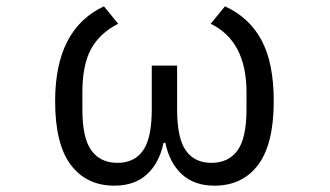

<svg xmlns="http://www.w3.org/2000/svg" viewBox="-20 -573 1040 606"><path d="M154 -254Q154 -481 308 -553L353 -498Q294 -468 267 -417.5Q240 -367 240 -282V-228Q240 -137 268.5 -98Q297 -59 351 -59Q404 -59 431.5 -98Q459 -137 459 -228V-366H539V-228Q539 -137 566.5 -98Q594 -59 647 -59Q701 -59 729.5 -98Q758 -137 758 -228V-282Q758 -443 645 -498L690 -553Q767 -518 805.5 -446Q844 -374 844 -254Q844 -118 794.5 -52.5Q745 13 657 13Q593 13 554 -23Q515 -59 502 -122H496Q483 -59 444 -23Q405 13 341 13Q253 13 203.5 -52.5Q154 -118 154 -254Z"/></svg>

Font: IBM Plex Sans JP
Style: Regular
Weight: 400
Designer: Mike Abbink; Paul van der Laan; Pieter van Rosmalen; Wujin Sim; Yejin Wi; Jinhee Kim; Boomi Park; Yona Kim; Kichan Ma
Foundry: Sandoll Inc.
Version: Version 1.000